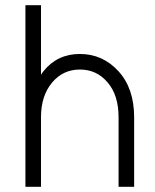

<svg xmlns="http://www.w3.org/2000/svg" viewBox="-20 -720 599 740"><path d="M497 0V-268Q497 -379 437 -445Q376 -512 288 -512Q201 -512 148 -446Q146 -443 143 -439.5Q140 -436 138 -432V-700H78V0H138V-268Q138 -351 181 -402Q223 -452 288 -452Q353 -452 395 -402Q437 -353 437 -268V0Z"/></svg>

Font: Unageo Variable
Style: Regular
Weight: 300
Designer: Richard Sepsi
Foundry: Richard Sepsi
Version: Version 2.200